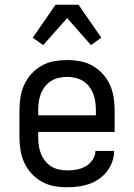

<svg xmlns="http://www.w3.org/2000/svg" viewBox="-20 -781 565 809"><path d="M263 8Q235 8 207.5 3Q180 -2 156 -15.5Q132 -29 113 -49.5Q94 -70 82.5 -95Q71 -120 66.5 -147.5Q62 -175 62 -202V-318Q62 -345 66.5 -372.5Q71 -400 82.5 -425Q94 -450 113 -470.5Q132 -491 156 -504.5Q180 -518 207.5 -523Q235 -528 262 -528Q290 -528 317.5 -523Q345 -518 369 -504.5Q393 -491 412 -470.5Q431 -450 442.5 -425Q454 -400 458.5 -372.5Q463 -345 463 -318V-225H141V-202Q141 -185 143.5 -167.5Q146 -150 152.5 -133.5Q159 -117 170 -103Q181 -89 195.5 -80Q210 -71 227.5 -67Q245 -63 263 -63Q283 -63 303 -66.5Q323 -70 340.5 -80Q358 -90 370 -107.5Q382 -125 382 -145H461Q461 -122 453 -99.5Q445 -77 430.5 -58.5Q416 -40 396.5 -26.5Q377 -13 355 -5.5Q333 2 309.5 5Q286 8 263 8ZM141 -295H384V-318Q384 -335 381.5 -352.5Q379 -370 372.5 -386.5Q366 -403 355 -417Q344 -431 329.5 -440Q315 -449 297.5 -453Q280 -457 263 -457Q245 -457 227.5 -453Q210 -449 195.5 -440Q181 -431 170 -417Q159 -403 152.5 -386.5Q146 -370 143.5 -352.5Q141 -335 141 -318ZM162 -591 118 -622 214 -761H311L407 -622L363 -591L263 -705Z"/></svg>

Font: Iosevka Pride
Style: Regular
Weight: 400
Monospace: yes
Designer: Belleve Invis
Foundry: Belleve Invis
Version: Version 30.3.1; ttfautohint (v1.8.4)